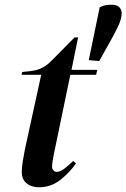

<svg xmlns="http://www.w3.org/2000/svg" viewBox="-20 -776 534 811"><path d="M450 -756Q475 -756 484.5 -745Q494 -734 494 -721Q494 -696 477.5 -662Q461 -628 441 -593L399 -518L355 -522L401 -745Q415 -752 426 -754Q437 -756 450 -756ZM144 15Q113 15 92.5 -1.5Q72 -18 72 -50Q72 -70 76 -93.5Q80 -117 85 -144L154 -460H71L74 -472L110 -476Q138 -479 159 -490Q180 -501 199 -521L295 -618H310L282 -481H391L386 -460H277L208 -127Q204 -108 202 -94.5Q200 -81 200 -72Q200 -62 206 -56Q212 -50 219 -50Q233 -50 249 -61.5Q265 -73 289 -96L301 -86Q276 -49 236 -17Q196 15 144 15Z"/></svg>

Font: DeepMind Serif Display
Style: Italic
Weight: 400
Italic angle: -12°
Designer: Frank Grießhammer / Modifications: Colophon Foundry
Foundry: Colophon Foundry
Version: Version 5.003; ttfautohint (v1.8.2)